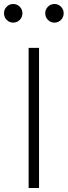

<svg xmlns="http://www.w3.org/2000/svg" viewBox="-51 -939 338 959"><path d="M92 0V-700H144V0ZM15 -826Q-4 -826 -17.5 -839.5Q-31 -853 -31 -873Q-31 -892 -17.5 -905.5Q-4 -919 15 -919Q34 -919 47.5 -905.5Q61 -892 61 -873Q61 -853 47.5 -839.5Q34 -826 15 -826ZM221 -826Q202 -826 188.5 -839.5Q175 -853 175 -873Q175 -892 188.5 -905.5Q202 -919 221 -919Q240 -919 253.5 -905.5Q267 -892 267 -873Q267 -853 253.5 -839.5Q240 -826 221 -826Z"/></svg>

Font: Red Hat Text VF
Style: Regular
Weight: 300
Designer: Pentagram, MCKL
Foundry: Pentagram, MCKL
Version: Version 1.023